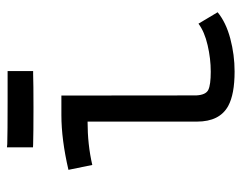

<svg xmlns="http://www.w3.org/2000/svg" viewBox="-92 -601 702 558"><g transform="rotate(-90 259.0 -322.0)"><path d="M331.5 -650.9V-576.7H323.2Q294.9 -575.7 224.6 -575.7Q151.9 -575.7 118.7 -576.7L109.9 -577.1V-652.8L119.1 -651.9Q150.9 -650.9 243.2 -650.9Q243.2 -650.9 323.2 -650.9ZM203.6 -494.6H260.3Q260.3 -494.6 260.7 -102.5Q262.2 -74.7 276.9 -67.6Q291.5 -60.5 329.6 -60.5Q367.7 -60.5 406.7 -69.6Q445.8 -78.6 469.2 -96.2L502.4 -40.5Q472.7 -16.1 425.8 -3.7Q378.9 8.8 330.1 8.8Q264.2 8.8 230 -9.8Q184.6 -34.7 184.6 -100.6V-418.5Q117.7 -418.5 58.6 -404.8L44.4 -474.1Q132.8 -494.6 203.6 -494.6Z"/></g></svg>

Font: Fantasque Sans Mono
Style: Regular
Weight: 400
Monospace: yes
Designer: Jany Belluz
Version: Version 1.8.0 ; ttfautohint (v1.8.2)